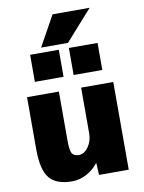

<svg xmlns="http://www.w3.org/2000/svg" viewBox="-103 -1041 838 1120"><g transform="rotate(-10 315.5 -480.5)"><path d="M57.6 -210V-519.5H246.1V-230.5Q246.1 -171.9 256.8 -153.3Q267.6 -134.8 298.3 -134.8Q329.1 -134.8 353.5 -168.9Q377.9 -203.1 377.9 -250V-519.5H568.4V0H392.6L388.7 -70.3H386.7Q358.4 -33.2 316.9 -11.7Q275.4 9.8 233.4 9.8Q139.6 9.8 98.6 -39.1Q57.6 -87.9 57.6 -210ZM118.2 -599.6V-759.8H288.1V-599.6ZM188.5 -790 288.1 -969.7H507.8L347.7 -790ZM347.7 -599.6V-759.8H517.6V-599.6Z"/></g></svg>

Font: GenEi M Gothic v2 Black
Style: Regular
Weight: 900
Version: Version 2.0